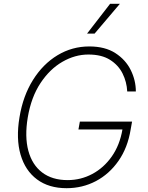

<svg xmlns="http://www.w3.org/2000/svg" viewBox="-20 -982 780 1012"><path d="M650.6 -500Q648.1 -550.1 626.1 -594.5Q604 -638.8 559.8 -666.7Q515.6 -694.6 446 -694.6Q375.4 -694.6 308.8 -656.2Q242.2 -617.9 193.4 -544Q144.5 -470.2 126.4 -363.6Q109.4 -261.7 129.4 -187.3Q149.5 -112.9 202.4 -72.8Q255.3 -32.7 336.3 -32.7Q405.9 -32.7 466.4 -65Q527 -97.3 569.1 -157.1Q611.2 -217 625.4 -299.7H393.5L400.9 -340.9H676.1L668.7 -299.7Q653.1 -203.5 604.6 -134.1Q556.1 -64.6 485.3 -27.3Q414.4 9.9 331 9.9Q237.2 9.9 175.1 -36.4Q112.9 -82.7 88.4 -166.9Q63.9 -251.1 82.7 -363.6Q101.2 -476.6 153.8 -560.5Q206.3 -644.5 283.2 -690.9Q360.1 -737.2 450.6 -737.2Q533.7 -737.2 588.1 -702.1Q642.4 -666.9 669.2 -612.6Q696 -558.2 696 -500ZM438.9 -805 560.4 -962H611.9L478.7 -805Z"/></svg>

Font: Inter Extra Light  BETA
Style: Italic
Weight: 200
Italic angle: 9.39999°
Designer: Rasmus Andersson
Foundry: rsms
Version: Version 3.011;git-f93a4a705